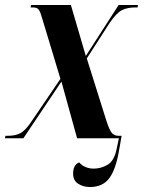

<svg xmlns="http://www.w3.org/2000/svg" viewBox="-43 -556 586 772"><path d="M-23 0 -21 -10H-12Q20 -10 39 -20.5Q58 -31 79 -61L200 -239L126 -484Q119 -509 112.5 -517.5Q106 -526 90 -526H80L82 -536H242L302 -331L434 -536H512L510 -526H499Q470 -526 448 -515.5Q426 -505 398 -464L306 -321L384 -73Q398 -29 408.5 -19.5Q419 -10 433 -10H446L436 47Q423 125 396.5 160.5Q370 196 319 196Q292 196 271.5 183Q251 170 251 142Q251 107 275 97Q298 122 334 122Q363 122 389.5 106.5Q416 91 426 43L435 0H267L204 -228L51 0Z"/></svg>

Font: Noto Serif Display ExtraCondensed
Style: Bold Italic
Weight: 700
Width: 2
Italic angle: -12°
Designer: Monotype Design Team
Foundry: Monotype Imaging Inc.
Version: Version 2.009